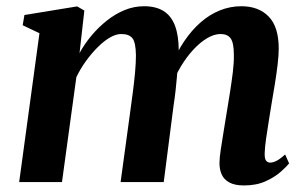

<svg xmlns="http://www.w3.org/2000/svg" viewBox="-20 -570 954 601"><path d="M244 -537 229 -404Q244.5 -432.5 266.5 -458.8Q288.5 -485 314.8 -505.8Q341 -526.5 370.2 -538.5Q399.5 -550.5 431 -550.5Q468 -550.5 492 -535.5Q516 -520.5 527.8 -489.5Q539.5 -458.5 539.5 -410.5Q539.5 -403.5 538.8 -393.8Q538 -384 537 -373.5Q536 -363 534.5 -352.5L517 -363.5Q533.5 -407 556.8 -441.2Q580 -475.5 608 -500Q636 -524.5 668.2 -537.5Q700.5 -550.5 735.5 -550.5Q789.5 -550.5 821 -518.2Q852.5 -486 852.5 -417.5Q852.5 -397.5 849 -367.8Q845.5 -338 840.2 -305.8Q835 -273.5 830 -245Q826 -219 821.2 -190.2Q816.5 -161.5 812.8 -135.2Q809 -109 808.5 -90.5Q808 -73 813 -67Q818 -61 825.5 -61Q834.5 -61 845.5 -66.5Q856.5 -72 872.5 -86.5L885 -58.5Q877.5 -49 859 -32.5Q840.5 -16 811.8 -2.8Q783 10.5 743.5 10.5Q715 10.5 698 1.2Q681 -8 674 -23.8Q667 -39.5 667 -59.5Q667 -75 671 -101.8Q675 -128.5 680.2 -159.8Q685.5 -191 690 -220Q695 -249.5 700 -281.5Q705 -313.5 708.8 -344Q712.5 -374.5 712 -398.5Q712 -435.5 702.2 -449.5Q692.5 -463.5 670 -463.5Q651 -463.5 629 -450.8Q607 -438 585.8 -415.2Q564.5 -392.5 546 -361.8Q527.5 -331 515.5 -295L537 -375Q536 -354 534 -331.2Q532 -308.5 529.5 -285.8Q527 -263 523.5 -241L492.5 0H357.5L387.5 -219.5Q391.5 -249 395.8 -281.2Q400 -313.5 402.8 -343.5Q405.5 -373.5 405.5 -397Q405 -436.5 394.8 -450Q384.5 -463.5 359.5 -463.5Q343 -463.5 324 -452.5Q305 -441.5 285.8 -422.2Q266.5 -403 249 -378.8Q231.5 -354.5 219 -328.5L174 0H40L103.5 -466L51 -491L56.5 -523L221.5 -550Z"/></svg>

Font: Merriweather 60pt
Style: Bold Italic
Weight: 700
Italic angle: -7.8°
Version: Version 2.101